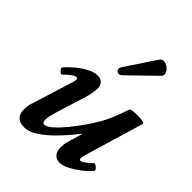

<svg xmlns="http://www.w3.org/2000/svg" viewBox="-200 -804 928 928"><g transform="rotate(45 264.0 -339.5)"><path d="M126 13Q63 13 63 -47Q63 -58 64.5 -71.5Q66 -85 72 -100L139 -315Q145 -338 132 -338Q124 -338 110.5 -328.5Q97 -319 73 -296Q70 -293 63.5 -298.5Q57 -304 52 -311Q47 -318 49 -320Q66 -341 92.5 -363.5Q119 -386 147.5 -401Q176 -416 200 -416Q219 -416 231.5 -404.5Q244 -393 244 -371Q244 -359 241.5 -344Q239 -329 233 -306L189 -165Q171 -108 171 -87Q171 -65 185 -65Q200 -65 224 -86Q248 -107 274.5 -139Q301 -171 325.5 -206.5Q350 -242 367 -271Q380 -294 394.5 -328Q409 -362 423 -405Q425 -416 468 -416Q496 -416 507.5 -413.5Q519 -411 519 -404L431 -109Q423 -84 424 -74.5Q425 -65 432 -65Q438 -65 452 -74Q466 -83 487 -104Q490 -107 498 -102Q506 -97 511.5 -90Q517 -83 514 -79Q498 -59 471.5 -38Q445 -17 416.5 -2Q388 13 368 13Q343 13 330.5 -2.5Q318 -18 318 -43Q318 -53 319.5 -66Q321 -79 330 -107L347 -165Q309 -117 270 -76.5Q231 -36 194 -11.5Q157 13 126 13ZM283 -501Q273 -491 262.5 -493Q252 -495 248.5 -504.5Q245 -514 254 -528L354 -678Q364 -693 378.5 -691.5Q393 -690 406 -679.5Q419 -669 423.5 -655.5Q428 -642 418 -632Z"/></g></svg>

Font: Junicode SmExp
Style: Bold Italic
Weight: 700
Width: 6
Italic angle: -11°
Designer: Peter S. Baker
Version: Version 2.205; ttfautohint (v1.8.4)